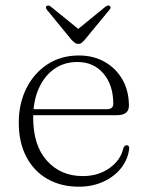

<svg xmlns="http://www.w3.org/2000/svg" viewBox="-20 -676 542 706"><path d="M454 -287Q454 -270 443 -261.2Q432 -252.5 410.5 -252.5H79.5V-274.5H373Q396.5 -274.5 396.5 -294.5Q396.5 -363 360.5 -405.5Q324.5 -448 264 -448Q215.5 -448 179 -422Q142.5 -396 122.2 -350Q102 -304 102 -244Q102 -140.5 153 -84.5Q204 -28.5 284 -28.5Q341.5 -28.5 382.8 -58Q424 -87.5 433.5 -131Q436 -137 438.8 -139.5Q441.5 -142 445.5 -142Q451 -142 453.2 -138.2Q455.5 -134.5 455 -129.5Q450.5 -90 425.5 -58.2Q400.5 -26.5 360.2 -8Q320 10.5 270.5 10.5Q203.5 10.5 153.5 -18.5Q103.5 -47.5 76.2 -100.5Q49 -153.5 49 -225Q49 -294.5 76.5 -350.2Q104 -406 153.8 -439Q203.5 -472 270.5 -472Q323.5 -472 365 -448.5Q406.5 -425 430.2 -383.5Q454 -342 454 -287ZM273.5 -565 167 -651.5Q162.5 -655 158.8 -655.8Q155 -656.5 151.5 -654Q149 -652 149 -648.2Q149 -644.5 152.5 -640L243.5 -529Q250 -522.5 255.5 -518.5Q261 -514.5 268 -514.5Q275 -514.5 280 -518.5Q285 -522.5 291 -529L382.5 -640Q386.5 -644.5 386.5 -648.2Q386.5 -652 384 -654Q381 -656.5 377 -655.8Q373 -655 368 -651.5L262 -565Z"/></svg>

Font: Fraunces ExtraLight
Style: Regular
Weight: 250
Version: Version 1.000;[b76b70a41]